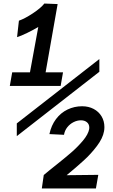

<svg xmlns="http://www.w3.org/2000/svg" viewBox="-20 -897 640 1086"><path d="M76.5 -687 87 -780Q120 -791.5 165.2 -821.2Q210.5 -851 231 -877L306 -874L238 -488H336.5L323 -411H35.5L49 -488H149.5L196.5 -744.5Q170 -728.5 134.2 -711Q98.5 -693.5 76.5 -687ZM287.5 44Q343 0 380.8 -32.5Q418.5 -65 448.8 -101Q479 -137 484.5 -167Q485 -170 485 -175.5Q485 -194.5 471.8 -205.5Q458.5 -216.5 438 -216.5Q416.5 -216.5 395.8 -206Q375 -195.5 360.5 -177Q346 -158.5 342 -134.5L259.5 -138.5Q270 -188 296.8 -223.5Q323.5 -259 362 -277.5Q400.5 -296 444.5 -296Q481 -296 509.8 -280.8Q538.5 -265.5 554.5 -238.8Q570.5 -212 570.5 -178.5Q570.5 -165.5 568.5 -155Q561.5 -115 528.2 -71Q495 -27 454.2 10.2Q413.5 47.5 357 94L536 92L522.5 169H216.5L227.5 93Q238 83.5 257.8 67.8Q277.5 52 287.5 44ZM542 -563V-491L75 -127V-199Z"/></svg>

Font: JuliaMono MediumItalic
Style: Regular
Weight: 500
Italic angle: -9°
Monospace: yes
Designer: cormullion
Foundry: corm
Version: Version 0.049; ttfautohint (v1.8.4)